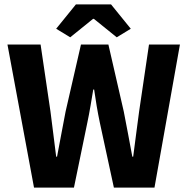

<svg xmlns="http://www.w3.org/2000/svg" viewBox="-20 -855 853 875"><path d="M135 0 14 -652H165L210 -347Q216 -296 223 -244.5Q230 -193 236 -141H240Q250 -193 259.5 -244.5Q269 -296 279 -347L349 -652H474L544 -347Q554 -297 563.5 -245.5Q573 -194 583 -141H587Q594 -194 600.5 -245Q607 -296 614 -347L659 -652H800L684 0H499L435 -296Q427 -334 420.5 -372.5Q414 -411 409 -447H405Q399 -411 392.5 -372.5Q386 -334 378 -296L317 0ZM236 -724 326 -835H486L576 -724L512 -685L408 -769H404L300 -685Z"/></svg>

Font: Font
Style: ¶
Weight: 700
Designer: Paul D. Hunt
Foundry: Adobe Systems Incorporated
Version: Version 3.000